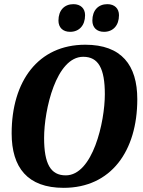

<svg xmlns="http://www.w3.org/2000/svg" viewBox="-20 -893 687 923"><path d="M317 -740C360 -740 389 -770 389 -820C389 -852 368 -873 333 -873C290 -873 261 -844 261 -794C261 -761 282 -740 317 -740ZM480 -740C523 -740 552 -770 552 -820C552 -852 531 -873 496 -873C453 -873 424 -844 424 -794C424 -761 445 -740 480 -740ZM286 10C513 10 640 -166 640 -416C640 -580 564 -678 390 -678C163 -678 36 -502 36 -252C36 -88 112 10 286 10ZM296 -50C223 -50 192 -106 192 -230C192 -365 250 -620 380 -620C453 -620 484 -564 484 -440C484 -307 426 -50 296 -50Z"/></svg>

Font: Caladea
Style: Bold Italic
Weight: 700
Italic angle: -9°
Designer: Carolina Giovagnoli and Andres Torresi
Foundry: Carolina Giovagnoli & Andres Torresi
Version: Version 1.001;hotconv 1.0.109;makeotfexe 2.5.65596